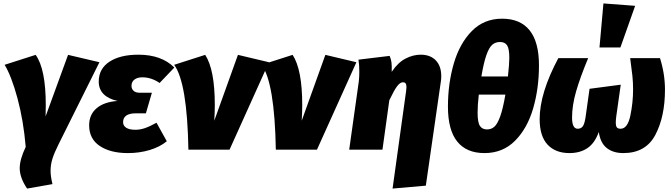

<svg xmlns="http://www.w3.org/2000/svg" viewBox="-20 -873 3912 1120"><path d="M247 -260Q247 -217 246 -194L377 -553L560 -510L321 -30Q297 18 286 52.5Q275 87 275 124Q275 155 286 201L138 227Q95 163 95 108Q95 57 130 -16Q117 -170 82 -299.5Q47 -429 7 -495L188 -553Q247 -471 247 -260Z M500 -142Q500 -205 544 -242Q588 -279 666 -284Q612 -296 584 -324.5Q556 -353 556 -397Q556 -472 618.5 -513Q681 -554 787 -554Q922 -554 997 -479L911 -389Q863 -422 810 -422Q782 -422 764.5 -409Q747 -396 747 -372Q747 -355 759 -343.5Q771 -332 796 -332H866L831 -212H773Q698 -212 698 -160Q698 -140 716 -128Q734 -116 770 -116Q797 -116 825 -125.5Q853 -135 893 -157L953 -49Q913 -16 853.5 2Q794 20 726 20Q624 20 562 -21.5Q500 -63 500 -142Z M1233 -261Q1233 -219 1230 -169L1368 -553L1549 -510L1319 0H1079Q1072 -391 996 -495L1177 -553Q1233 -467 1233 -261Z M1743 -261Q1743 -219 1740 -169L1878 -553L2059 -510L1829 0H1589Q1582 -391 1506 -495L1687 -553Q1743 -467 1743 -261Z M2349 -342Q2351 -360 2351 -364Q2351 -380 2346 -386.5Q2341 -393 2330 -393Q2314 -393 2296.5 -370Q2279 -347 2251 -288L2211 0H2017L2073 -398Q2076 -425 2076 -454Q2076 -497 2071 -525L2253 -547Q2261 -528 2263.5 -509.5Q2266 -491 2265 -454Q2302 -509 2346 -531.5Q2390 -554 2434 -554Q2490 -554 2522 -521Q2554 -488 2554 -428Q2554 -411 2551 -393L2464 210L2270 227Z M3124 -492Q3124 -357 3090 -240.5Q3056 -124 2984.5 -52Q2913 20 2806 20Q2701 20 2647 -47.5Q2593 -115 2593 -251Q2593 -385 2627 -502Q2661 -619 2732 -691.5Q2803 -764 2909 -764Q3015 -764 3069.5 -696Q3124 -628 3124 -492ZM2788 -427H2943Q2951 -501 2951 -536Q2951 -589 2938 -608.5Q2925 -628 2897 -628Q2870 -628 2851.5 -612Q2833 -596 2817.5 -552.5Q2802 -509 2788 -427ZM2773 -321Q2766 -261 2766 -216Q2766 -159 2779.5 -138.5Q2793 -118 2821 -118Q2846 -118 2864 -134Q2882 -150 2898 -194.5Q2914 -239 2928 -321Z M3128 -178Q3128 -330 3237 -534H3411Q3364 -421 3340.5 -339.5Q3317 -258 3317 -187Q3317 -122 3350 -122Q3369 -122 3379.5 -136Q3390 -150 3396 -191L3419 -355L3601 -379L3575 -195Q3572 -173 3572 -156Q3572 -139 3578 -130.5Q3584 -122 3600 -122Q3641 -122 3657 -198.5Q3673 -275 3673 -351Q3673 -392 3669 -430.5Q3665 -469 3656 -534H3830Q3859 -442 3859 -350Q3859 -193 3803 -86.5Q3747 20 3616 20Q3557 20 3519.5 -9.5Q3482 -39 3473 -103Q3449 -37 3406 -8.5Q3363 20 3302 20Q3220 20 3174 -29.5Q3128 -79 3128 -178ZM3500 -853 3685 -839 3599 -596H3477Z"/></svg>

Font: Fira Sans Black
Style: Italic
Weight: 900
Italic angle: -8°
Designer: Carrois Corporate & Edenspiekermann AG
Foundry: Carrois Corporate GbR & Edenspiekermann AG
Version: Version 4.203